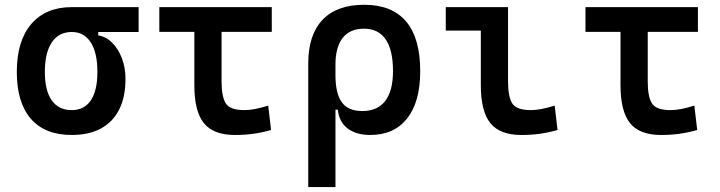

<svg xmlns="http://www.w3.org/2000/svg" viewBox="-20 -547 2970 792"><path d="M275.9 9.8Q165.5 9.8 107.4 -56.9Q49.3 -123.5 49.3 -250.5Q49.3 -377.9 108.9 -447.8Q168.5 -517.6 275.9 -517.6L385.3 -486.8V-400.9Q417.5 -396 442.9 -370.6Q468.3 -345.2 482.9 -306.4Q497.6 -267.6 497.6 -221.2Q497.6 -147 471.7 -95.5Q445.8 -43.9 396.5 -17.1Q347.2 9.8 275.9 9.8ZM275.9 -92.8Q327.6 -92.8 354.7 -133.1Q381.8 -173.3 381.8 -250.5Q381.8 -329.6 354.2 -372.3Q326.7 -415 275.9 -415Q222.7 -415 193.8 -372.3Q165 -329.6 165 -250.5Q165 -173.3 193.4 -133.1Q221.7 -92.8 275.9 -92.8ZM275.9 -415V-517.6H551.8V-415Z M949.2 9.8Q860.4 9.8 821 -39.1Q781.7 -87.9 781.7 -195.3V-517.6H894V-210Q894 -148.4 911.4 -120.6Q928.7 -92.8 988.3 -92.8Q1008.3 -92.8 1032.5 -97.4Q1056.6 -102.1 1086.4 -111.3L1098.1 -10.7Q1060.5 0 1024.7 4.9Q988.8 9.8 949.2 9.8ZM637.2 -415.5V-517.6H1101.1V-415.5Z M1506.8 9.8Q1450.2 9.8 1414.6 -16.6Q1378.9 -43 1373.5 -94.7H1326.7L1363.8 -236.8Q1363.8 -161.1 1390.1 -125Q1416.5 -88.9 1474.1 -88.9Q1537.1 -88.9 1569.1 -130.6Q1601.1 -172.4 1601.1 -253.9Q1601.1 -340.8 1570.8 -384.8Q1540.5 -428.7 1481.4 -428.7Q1423.8 -428.7 1393.8 -390.9Q1363.8 -353 1363.8 -280.8L1251.5 -285.2Q1251.5 -403.3 1310.5 -465.3Q1369.6 -527.3 1482.4 -527.3Q1597.2 -527.3 1655.3 -458.3Q1713.4 -389.2 1713.4 -253.9Q1713.4 -126.5 1659.4 -58.3Q1605.5 9.8 1506.8 9.8ZM1251.5 224.6V-285.2H1363.8V224.6Z M2130.9 9.8Q2042 9.8 2002.7 -39.1Q1963.4 -87.9 1963.4 -195.3V-517.6H2075.7V-210Q2075.7 -148.4 2093 -120.6Q2110.4 -92.8 2169.9 -92.8Q2209 -92.8 2268.1 -111.3L2279.8 -10.7Q2241.7 0 2206.3 4.9Q2170.9 9.8 2130.9 9.8ZM1818.8 -420.9V-517.6H1976.6V-420.9Z M2707 9.8Q2618.2 9.8 2578.9 -39.1Q2539.6 -87.9 2539.6 -195.3V-517.6H2651.9V-210Q2651.9 -148.4 2669.2 -120.6Q2686.5 -92.8 2746.1 -92.8Q2766.1 -92.8 2790.3 -97.4Q2814.5 -102.1 2844.2 -111.3L2856 -10.7Q2818.4 0 2782.5 4.9Q2746.6 9.8 2707 9.8ZM2395 -415.5V-517.6H2858.9V-415.5Z"/></svg>

Font: Cascadia Code Medium
Style: Regular
Weight: 500
Monospace: yes
Designer: Aaron Bell
Foundry: Saja Typeworks
Version: Version 2407.024